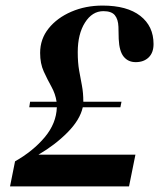

<svg xmlns="http://www.w3.org/2000/svg" viewBox="-20 -669 578 689"><path d="M16 0 34 -90Q99 -127 140.5 -176.5Q182 -226 184 -284H85L88 -304H183Q179 -332 164.5 -358Q150 -384 137 -412.5Q124 -441 124 -479Q124 -529 154.5 -567Q185 -605 236 -627Q287 -649 348 -649Q436 -649 483.5 -612Q531 -575 531 -511Q531 -480 513.5 -463Q496 -446 467 -446Q440 -446 424 -465.5Q408 -485 406 -529L405 -573Q404 -600 392 -614.5Q380 -629 351 -629Q311 -629 285 -588Q259 -547 259 -482Q259 -444 264 -416Q269 -388 274 -362Q279 -336 279 -304H416L412 -284H277Q267 -239 222.5 -194Q178 -149 118 -114H466L443 0Z"/></svg>

Font: DM Serif Display
Style: Italic
Weight: 400
Italic angle: -12°
Designer: Colophon Foundry, Frank Grießhammer
Foundry: Colophon Foundry
Version: Version 5.100; ttfautohint (v1.8.2)